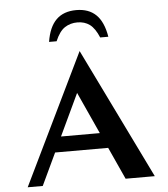

<svg xmlns="http://www.w3.org/2000/svg" viewBox="-62 -1024 943 1080"><g transform="rotate(-5 409.0 -484.5)"><path d="M50.2 0 407.9 -737.9 767.9 0H603.1L362.6 -528L380 -518.8L135.2 0ZM163.2 -181.4 200.3 -268.2H544.4L578.2 -181.4ZM408.9 -969.1Q337 -969.1 295.7 -928.2Q254.3 -887.4 241.2 -804H283.7Q306.9 -858.8 337.9 -879.2Q368.9 -899.6 408.9 -899.6Q449.8 -899.6 478.8 -878.3Q507.8 -856.9 529.9 -804H575.9Q561.7 -889.2 520.2 -929.1Q478.8 -969.1 408.9 -969.1Z"/></g></svg>

Font: Russolo 10pt ExtraLight
Style: Regular
Weight: 200
Designer: Micah Stupak-Hahn
Version: Version 1.000